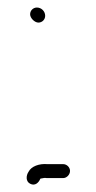

<svg xmlns="http://www.w3.org/2000/svg" viewBox="-20 -482 256 510"><path d="M166 -28C166 -38 157 -46 148 -46H106C84 -48 63 -40 56 -26C49 -16 48 0 60 6C73 13 83 3 87 -7C88 -8 89 -8 90 -8C95 -9 99 -10 104 -9H148C157 -9 166 -18 166 -28ZM60 -444C60 -434 72 -422 82 -422C92 -422 100 -430 100 -440C100 -452 90 -462 78 -462C68 -462 60 -454 60 -444Z"/></svg>

Font: Electronic
Style: SeLt
Weight: 300
Version: Version 1.011